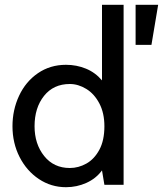

<svg xmlns="http://www.w3.org/2000/svg" viewBox="-20 -770 679 800"><path d="M495 -750V0H415L405 -60Q380 -26 340 -8Q300 10 255 10Q193 10 142 -24Q91 -58 61.5 -116Q32 -174 32 -244Q32 -312 59.5 -371Q87 -430 138 -465Q189 -500 255 -500Q299 -500 338 -484Q377 -468 405 -435V-750ZM415 -244Q415 -299 394 -339Q373 -379 339.5 -399.5Q306 -420 271 -420Q203 -420 163.5 -370.5Q124 -321 124 -244Q124 -170 164 -120Q204 -70 271 -70Q307 -70 340 -88.5Q373 -107 394 -146Q415 -185 415 -244ZM545 -750H639L611 -583H545Z"/></svg>

Font: Cabin
Style: Regular
Weight: 400
Designer: Pablo Impallari
Foundry: Pablo Impallari. http://www.impallari.com Igino Marini. http://www.ikern.com
Version: Version 2.200